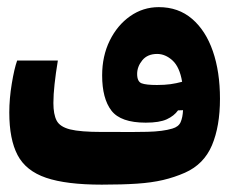

<svg xmlns="http://www.w3.org/2000/svg" viewBox="-20 -500 626 525"><path d="M258.3 4.9Q161.1 4.9 106 -13.9Q50.8 -32.7 28.1 -75.9Q5.4 -119.1 5.4 -192.4Q5.4 -230 12.2 -271.2Q19 -312.5 26.9 -334.5H138.2Q132.3 -298.8 129.2 -270Q126 -241.2 126 -218.3Q126 -187.5 134.8 -170.4Q143.6 -153.3 171.6 -146.2Q199.7 -139.2 258.3 -139.2Q267.6 -139.2 276.6 -139.2Q285.6 -139.2 294.9 -139.2Q341.8 -138.7 383.5 -139.6Q425.3 -140.6 451.2 -148.4Q468.3 -153.3 473.9 -166Q479.5 -178.7 480.5 -198.7L466.8 -198.2Q456.1 -183.1 436 -173.8Q416 -164.6 378.4 -164.6Q310.1 -164.6 284.7 -197.5Q259.3 -230.5 259.3 -293.9Q259.3 -346.7 280 -388.9Q300.8 -431.2 335.9 -455.8Q371.1 -480.5 414.1 -480.5Q467.8 -480.5 505.1 -448.5Q542.5 -416.5 562 -360.1Q581.5 -303.7 581.5 -230Q581.5 -154.8 559.6 -102.8Q537.6 -50.8 485.8 -27.8Q457 -15.1 425.8 -7.8Q394.5 -0.5 354.5 2.2Q314.5 4.9 258.3 4.9ZM478 -276.4Q471.2 -316.9 451.7 -334.7Q432.1 -352.5 409.7 -352.5Q383.3 -352.5 369.1 -335.2Q355 -317.9 355 -297.9Q355 -276.9 367.2 -272.2Q379.4 -267.6 409.2 -267.6Q430.2 -267.6 446 -269.8Q461.9 -272 478 -276.4Z"/></svg>

Font: Cascadia Mono
Style: Bold
Weight: 700
Monospace: yes
Designer: Aaron Bell
Foundry: Saja Typeworks
Version: Version 2404.023; ttfautohint (v1.8.4)